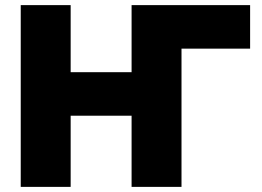

<svg xmlns="http://www.w3.org/2000/svg" viewBox="-20 -730 1022 750"><path d="M689 -540V0H494V-278H256V0H61V-710H256V-448H494V-710H957V-540Z"/></svg>

Font: Raleway Black
Style: Regular
Weight: 900
Designer: Matt McInerney, Pablo Impallari, Rodrigo Fuenzalida
Foundry: Matt McInerney, Pablo Impallari, Rodrigo Fuenzalida
Version: Version 4.026